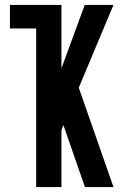

<svg xmlns="http://www.w3.org/2000/svg" viewBox="-20 -755 515 775"><path d="M126 0V-640H20V-735H228V-479L322 -735H438L298 -401L438 0H323L296 -77L236 -250L228 -230V0Z"/></svg>

Font: Iosevka QP
Style: Bold
Weight: 700
Designer: Belleve Invis
Foundry: Belleve Invis
Version: Version 20.0.0; ttfautohint (v1.8.4)